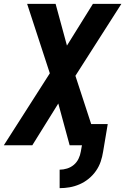

<svg xmlns="http://www.w3.org/2000/svg" viewBox="-21 -755 651 998"><path d="M289 223V127Q308 127 327.5 121Q347 115 362.5 102Q378 89 387 70.5Q396 52 399 33L405 0H341L282 -217L147 0H-1L238 -374L120 -735H268L327 -518L462 -735H610L371 -361L453 -110H539L515 33Q511 59 502.5 84.5Q494 110 478 133Q462 156 440 174Q418 192 392.5 203Q367 214 341 218.5Q315 223 289 223Z"/></svg>

Font: Iosevka Aile Extrabold
Style: Italic
Weight: 800
Italic angle: -9°
Designer: Belleve Invis
Foundry: Belleve Invis
Version: Version 31.1.0; ttfautohint (v1.8.4)